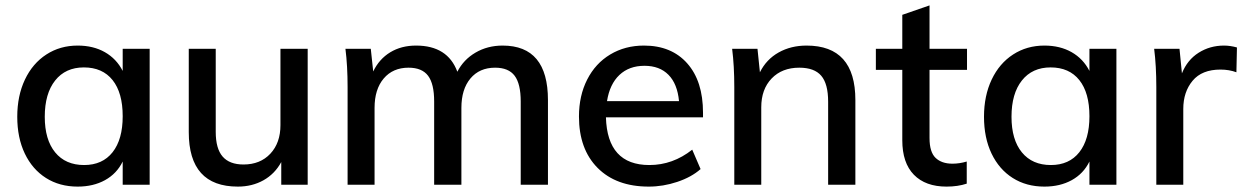

<svg xmlns="http://www.w3.org/2000/svg" viewBox="-20 -685 4610 712"><path d="M535 -504V0H435V-86Q413 -41 369.5 -17Q326 7 268 7Q201 7 150.5 -25Q100 -57 72 -115.5Q44 -174 44 -252Q44 -330 72.5 -390Q101 -450 152 -483Q203 -516 268 -516Q326 -516 369 -491.5Q412 -467 435 -422V-504ZM435 -254Q435 -341 397.5 -388Q360 -435 291 -435Q223 -435 184.5 -386.5Q146 -338 146 -252Q146 -167 184.5 -120Q223 -73 292 -73Q360 -73 397.5 -120.5Q435 -168 435 -254Z M1121 -504V0H1023V-84Q999 -40 957 -16.5Q915 7 862 7Q680 7 680 -195V-504H780V-196Q780 -134 805.5 -104.5Q831 -75 883 -75Q945 -75 982.5 -115Q1020 -155 1020 -221V-504Z M2012 -314V0H1911V-309Q1911 -374 1888.5 -404Q1866 -434 1816 -434Q1758 -434 1724.5 -394Q1691 -354 1691 -285V0H1590V-309Q1590 -374 1567.5 -404Q1545 -434 1495 -434Q1437 -434 1403 -394Q1369 -354 1369 -285V0H1269V-362Q1269 -441 1261 -504H1355L1364 -420Q1386 -466 1427 -491Q1468 -516 1523 -516Q1640 -516 1676 -419Q1699 -464 1743.5 -490Q1788 -516 1844 -516Q2012 -516 2012 -314Z M2587 -250H2227Q2232 -73 2388 -73Q2475 -73 2547 -130L2578 -58Q2544 -28 2491.5 -10.5Q2439 7 2386 7Q2265 7 2196 -62.5Q2127 -132 2127 -253Q2127 -330 2157.5 -390Q2188 -450 2243 -483Q2298 -516 2368 -516Q2470 -516 2528.5 -450Q2587 -384 2587 -267ZM2231 -310H2498Q2492 -374 2459 -407.5Q2426 -441 2370 -441Q2313 -441 2277 -407Q2241 -373 2231 -310Z M3152 -314V0H3051V-308Q3051 -374 3025.5 -404Q3000 -434 2944 -434Q2880 -434 2841.5 -394Q2803 -354 2803 -287V0H2703V-362Q2703 -441 2695 -504H2789L2798 -417Q2822 -465 2867.5 -490.5Q2913 -516 2971 -516Q3152 -516 3152 -314Z M3427 -426V-173Q3427 -121 3449.5 -99.5Q3472 -78 3512 -78Q3538 -78 3565 -86V-4Q3532 7 3490 7Q3412 7 3369 -37Q3326 -81 3326 -165V-426H3228V-504H3326V-630L3427 -665V-504H3566V-426Z M4120 -504V0H4020V-86Q3998 -41 3954.5 -17Q3911 7 3853 7Q3786 7 3735.5 -25Q3685 -57 3657 -115.5Q3629 -174 3629 -252Q3629 -330 3657.5 -390Q3686 -450 3737 -483Q3788 -516 3853 -516Q3911 -516 3954 -491.5Q3997 -467 4020 -422V-504ZM4020 -254Q4020 -341 3982.5 -388Q3945 -435 3876 -435Q3808 -435 3769.5 -386.5Q3731 -338 3731 -252Q3731 -167 3769.5 -120Q3808 -73 3877 -73Q3945 -73 3982.5 -120.5Q4020 -168 4020 -254Z M4567 -509 4565 -417Q4538 -427 4506 -427Q4437 -427 4402.5 -385.5Q4368 -344 4368 -281V0H4268V-362Q4268 -441 4260 -504H4354L4363 -413Q4383 -463 4425 -489.5Q4467 -516 4519 -516Q4542 -516 4567 -509Z"/></svg>

Font: Muli SemiBold
Style: Regular
Weight: 600
Designer: Vernon Adams
Foundry: Vernon Adams
Version: Version 2.000